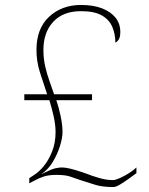

<svg xmlns="http://www.w3.org/2000/svg" viewBox="-20 -743 599 774"><path d="M437 11Q391 11 362.5 1.5Q334 -8 304 -17Q282 -25 262 -31.5Q242 -38 208 -38Q177 -38 157 -31.5Q137 -25 117 -14L98 -4V-25L118 -38Q137 -50 156.5 -73.5Q176 -97 190 -132Q204 -167 204 -211Q204 -240 196 -275.5Q188 -311 179 -339H78V-363H170Q154 -410 140.5 -453Q127 -496 127 -542Q127 -628 178 -675.5Q229 -723 307 -723Q356 -723 391 -709.5Q426 -696 445.5 -672Q465 -648 465 -614Q465 -592 457.5 -582Q450 -572 445 -572Q445 -605 433 -634Q421 -663 391 -680.5Q361 -698 307 -698Q234 -698 194.5 -655Q155 -612 155 -542Q155 -506 162.5 -474Q170 -442 180 -414.5Q190 -387 198 -363H351V-339H207Q216 -314 224 -277Q232 -240 232 -211Q232 -187 221.5 -153.5Q211 -120 192 -89Q173 -58 145 -40L149 -42Q187 -61 203 -64.5Q219 -68 229 -68Q243 -68 263.5 -63Q284 -58 303 -51.5Q322 -45 331 -42Q348 -35 378 -26Q408 -17 435 -17Q445 -17 463 -25Q481 -33 500 -45Q519 -57 530 -68V-45Q519 -37 500.5 -23.5Q482 -10 464.5 0.5Q447 11 437 11Z"/></svg>

Font: Noto Serif Armenian Thin
Style: Regular
Weight: 250
Version: Version 2.007